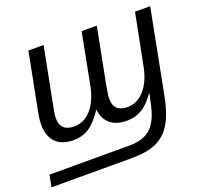

<svg xmlns="http://www.w3.org/2000/svg" viewBox="-147 -678 1105 1034"><g transform="rotate(-20 406.0 -160.5)"><path d="M648 -90H646Q610 -37 571.5 -14Q533 9 484 9Q425 9 390 -20Q355 -49 349 -104Q308 -42 269 -16.5Q230 9 179 9Q113 9 77.5 -26.5Q42 -62 42 -129Q42 -163 52 -209L114 -528H201L141 -219L132 -172Q128 -152 128 -134Q128 -59 208 -59Q263 -59 304.5 -105.5Q346 -152 362 -232L419 -528H506L446 -219L438 -172Q434 -152 434 -134Q434 -59 513 -59Q568 -59 609.5 -105.5Q651 -152 667 -233L725 -528H812L720 -53Q701 49 667 104Q635 158 581 182.5Q527 207 443 207H-21L-8 139H451Q529 139 571.5 101.5Q614 64 633 -22Z"/></g></svg>

Font: Libra Sans
Style: Italic
Weight: 400
Italic angle: -12°
Foundry: Context Ltd
Version: Version 1.002